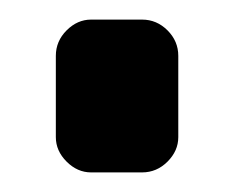

<svg xmlns="http://www.w3.org/2000/svg" viewBox="-20 -176 239 196"><path d="M162 -36Q162 -22 151 -11Q140 0 125 0H73Q59 0 48 -11Q37 -22 37 -36V-119Q37 -134 48 -145Q59 -156 73 -156H125Q140 -156 151 -145Q162 -134 162 -119Z"/></svg>

Font: H.H. Samuel
Style: Regular
Weight: 900
Width: 1
Designer: deFharo
Foundry: deFharo
Version: Version 1.009